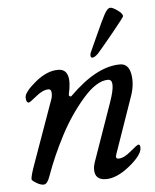

<svg xmlns="http://www.w3.org/2000/svg" viewBox="-50 -698 608 754"><g transform="rotate(-5 254.0 -320.5)"><path d="M350 -481Q335 -466 327 -466Q319 -466 319 -474Q319 -482 321 -486Q323 -490 350.5 -551Q378 -612 388 -630Q401 -655 413 -655Q422 -655 441 -641.5Q460 -628 460 -618Q460 -614 415.5 -559.5Q371 -505 350 -481ZM61 -66 150 -315Q155 -327 154.5 -342Q154 -357 143 -357Q121 -357 93.5 -334.5Q66 -312 62 -312Q51 -312 51 -333Q51 -354 97 -392Q143 -430 187 -430Q244 -430 221 -330Q220 -325 224.5 -322.5Q229 -320 232 -324Q339 -430 431 -430Q465 -430 472.5 -388.5Q480 -347 463 -300L386 -79Q380 -62 394 -62Q415 -62 443 -86Q471 -110 476 -110Q483 -110 483 -97Q483 -69 432 -27.5Q381 14 338 14Q294 14 294 -27Q294 -41 300 -58L380 -286Q411 -374 379 -374Q334 -374 280 -312Q226 -250 185.5 -172.5Q145 -95 117 -17Q107 13 93 14Q81 15 63.5 4.5Q46 -6 46 -11Q46 -24 61 -66Z"/></g></svg>

Font: EB Garamond 08
Style: Italic
Weight: 400
Italic angle: -14°
Version: Version 0.016